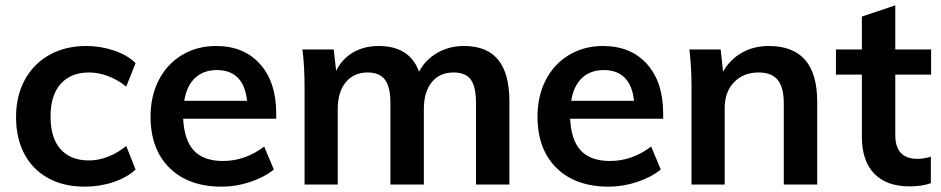

<svg xmlns="http://www.w3.org/2000/svg" viewBox="-20 -690 3520 718"><path d="M40 -252Q40 -331 72.5 -391Q105 -451 164.5 -484.5Q224 -518 302 -518Q356 -518 406.5 -501Q457 -484 487 -454L452 -366Q420 -392 384 -405.5Q348 -419 313 -419Q245 -419 207 -376.5Q169 -334 169 -254Q169 -174 206.5 -132Q244 -90 313 -90Q348 -90 384 -104Q420 -118 452 -144L487 -56Q455 -26 404 -9Q353 8 297 8Q218 8 160 -24Q102 -56 71 -114.5Q40 -173 40 -252Z M1013 -246H665Q669 -165 705.5 -126.5Q742 -88 814 -88Q897 -88 968 -142L1004 -56Q968 -27 915.5 -9.5Q863 8 809 8Q685 8 614 -62Q543 -132 543 -254Q543 -331 574 -391Q605 -451 661 -484.5Q717 -518 788 -518Q892 -518 952.5 -450.5Q1013 -383 1013 -265ZM669 -313H904Q898 -370 869.5 -399Q841 -428 791 -428Q741 -428 709.5 -398.5Q678 -369 669 -313Z M1885 -310V0H1760V-306Q1760 -366 1740.5 -392.5Q1721 -419 1676 -419Q1624 -419 1594.5 -382.5Q1565 -346 1565 -282V0H1440V-306Q1440 -365 1419.5 -392Q1399 -419 1355 -419Q1303 -419 1273 -382.5Q1243 -346 1243 -282V0H1119V-362Q1119 -442 1111 -505H1228L1237 -425Q1259 -470 1300.5 -494Q1342 -518 1396 -518Q1512 -518 1547 -422Q1571 -467 1615.5 -492.5Q1660 -518 1715 -518Q1801 -518 1843 -466.5Q1885 -415 1885 -310Z M2460 -246H2112Q2116 -165 2152.5 -126.5Q2189 -88 2261 -88Q2344 -88 2415 -142L2451 -56Q2415 -27 2362.5 -9.5Q2310 8 2256 8Q2132 8 2061 -62Q1990 -132 1990 -254Q1990 -331 2021 -391Q2052 -451 2108 -484.5Q2164 -518 2235 -518Q2339 -518 2399.5 -450.5Q2460 -383 2460 -265ZM2116 -313H2351Q2345 -370 2316.5 -399Q2288 -428 2238 -428Q2188 -428 2156.5 -398.5Q2125 -369 2116 -313Z M3036 -310V0H2911V-304Q2911 -364 2888 -391.5Q2865 -419 2817 -419Q2760 -419 2725 -382.5Q2690 -346 2690 -286V0H2566V-362Q2566 -442 2558 -505H2675L2684 -422Q2710 -468 2754.5 -493Q2799 -518 2855 -518Q3036 -518 3036 -310Z M3328 -411V-185Q3328 -96 3411 -96Q3434 -96 3461 -104V-5Q3428 7 3381 7Q3295 7 3249 -41Q3203 -89 3203 -179V-411H3106V-505H3203V-628L3328 -670V-505H3462V-411Z"/></svg>

Font: Muli-Bold
Style: Bold
Weight: 700
Version: Version 2.000